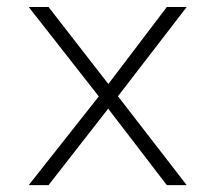

<svg xmlns="http://www.w3.org/2000/svg" viewBox="-20 -538 626 558"><path d="M63.5 0 267.1 -257.8 63.5 -517.6H121.1L294.9 -293.9L464.8 -517.6H522.5L322.8 -258.3L522.5 0H464.8L294.4 -222.2L121.1 0Z"/></svg>

Font: Cascadia Code NF ExtraLight
Style: Regular
Weight: 200
Monospace: yes
Designer: Aaron Bell
Foundry: Saja Typeworks
Version: Version 2404.023; ttfautohint (v1.8.4)